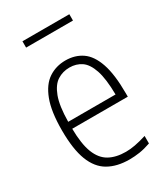

<svg xmlns="http://www.w3.org/2000/svg" viewBox="-183 -813 794 908"><g transform="rotate(-30 214.0 -359.0)"><path d="M251.5 9Q183.5 9 136.8 -17.8Q90 -44.5 66.2 -105.8Q42.5 -167 42.5 -270.5Q42.5 -373 65.8 -434Q89 -495 129.5 -521.8Q170 -548.5 221.5 -548.5Q273.5 -548.5 311.8 -522.2Q350 -496 371 -435Q392 -374 392 -270V-252.5H88.5Q89.5 -168.5 108.5 -120.2Q127.5 -72 164.2 -51.5Q201 -31 255 -31Q278.5 -31 305.5 -36Q332.5 -41 368 -52V-11Q335 0.5 306.8 4.8Q278.5 9 251.5 9ZM221.5 -510Q184.5 -510 155 -491.2Q125.5 -472.5 107.5 -424.8Q89.5 -377 88.5 -290.5H347Q346 -377 329.8 -424.8Q313.5 -472.5 285.8 -491.2Q258 -510 221.5 -510ZM91.5 -694V-728.5H347.5V-694Z"/></g></svg>

Font: Encode Sans Cnd XLt
Style: Regular
Weight: 200
Width: 3
Designer: Multiple Designers
Foundry: Impallari Type
Version: Version 3.002; ttfautohint (v1.8.3) -l 8 -r 50 -G 200 -x 14 